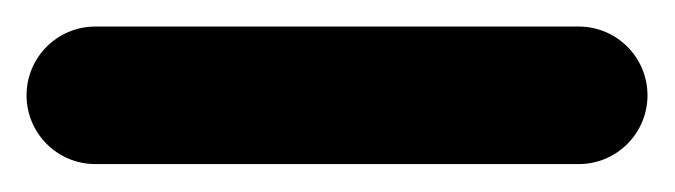

<svg xmlns="http://www.w3.org/2000/svg" viewBox="-70 -70 496 141"><path d="M0 50.5C118.3 50.5 236.7 50.5 355 50.5C382.9 50.5 405.5 27.9 405.5 0C405.5 -27.9 382.9 -50.5 355 -50.5C236.7 -50.5 118.3 -50.5 0 -50.5C-27.9 -50.5 -50.5 -27.9 -50.5 0C-50.5 27.9 -27.9 50.5 0 50.5Z"/></svg>

Font: FRB American Cursive Guidelines Ultra
Style: Bold Italic
Weight: 1000
Italic angle: -25°
Version: Version 2.0;Modular Font Editor K font №1